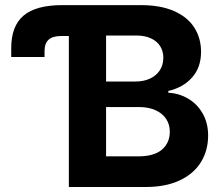

<svg xmlns="http://www.w3.org/2000/svg" viewBox="-20 -748 891 768"><path d="M255.4 -727.5H543.9Q621.6 -727.5 675.8 -703.9Q730 -680.2 757.1 -637.9Q784.2 -595.7 784.2 -540.5Q784.2 -478 748 -437.7Q711.9 -397.5 653.3 -384.3V-377Q695.3 -375 731.7 -354Q768.1 -333 790.3 -294.7Q812.5 -256.3 812.5 -206.1Q812.5 -146 783.7 -99.4Q754.9 -52.7 698.7 -26.4Q642.6 0 562.5 0H255.4ZM659.2 -221.7Q659.2 -250.5 644.3 -272.7Q629.4 -294.9 601.6 -307.4Q573.7 -319.8 537.1 -319.8H404.3V-122.6H533.2Q596.2 -122.6 627.7 -149.4Q659.2 -176.3 659.2 -221.7ZM633.3 -516.6Q633.3 -543.5 620.6 -563.5Q607.9 -583.5 583.5 -594.7Q559.1 -606 524.9 -606H404.3V-421.9H522Q554.2 -421.9 579.3 -433.3Q604.5 -444.8 618.9 -466.3Q633.3 -487.8 633.3 -516.6ZM229 -727.5H255.4V-604H225.1Q190.9 -604 174.6 -589.4Q158.2 -574.7 158.2 -543.9V-520H24.9V-555.7Q24.9 -644 74.5 -685.8Q124 -727.5 229 -727.5Z"/></svg>

Font: Inter RS Variable
Style: Regular
Weight: 400
Designer: Rasmus Andersson (customised by Maria Ramos and Noel Pretorius)
Foundry: rsms
Version: Version 3.001;Glyphs 3.2.3 (3260)